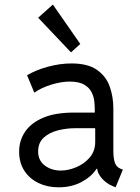

<svg xmlns="http://www.w3.org/2000/svg" viewBox="-20 -800 602 828"><path d="M232.4 7.8Q184.6 7.8 146 -10.7Q107.4 -29.3 85 -63.7Q62.5 -98.1 62.5 -146.5Q62.5 -193.4 87.9 -231.4Q113.3 -269.5 165.5 -292Q217.8 -314.5 298.8 -314.5H388.7V-330.1Q388.7 -342.8 386.7 -362.5Q384.8 -382.3 375.2 -401.9Q365.7 -421.4 343.3 -434.8Q320.8 -448.2 280.3 -448.2Q244.6 -448.2 201.4 -435.1Q158.2 -421.9 127.9 -400.4L96.7 -475.6Q135.7 -498.5 187.5 -512.5Q239.3 -526.4 288.1 -526.4Q358.4 -526.4 397.7 -499Q437 -471.7 452.9 -427.5Q468.8 -383.3 468.8 -332V-150.4Q468.8 -117.7 475.3 -98.6Q481.9 -79.6 500 -72.3L509.8 -68.4L478.5 7.8L464.8 2Q439 -8.8 420.2 -29.8Q401.4 -50.8 398.9 -72.3H396.5Q374.5 -38.1 331.5 -15.1Q288.6 7.8 232.4 7.8ZM242.2 -64.5Q274.4 -64.5 308.8 -78.9Q343.3 -93.3 366.9 -120.8Q390.6 -148.4 390.6 -188.5V-242.2L390.1 -247.1H304.7Q266.6 -247.1 229.7 -237.8Q192.9 -228.5 168.7 -206.5Q144.5 -184.6 144.5 -146.5Q144.5 -107.9 173.3 -86.2Q202.1 -64.5 242.2 -64.5ZM286.1 -574.2 144.5 -723.6 208 -780.3 326.2 -610.4Z"/></svg>

Font: Reddit Mono
Style: Regular
Weight: 400
Monospace: yes
Designer: Stephen Hutchings
Foundry: Reddit
Version: Version 1.014; ttfautohint (v1.8.4.7-5d5b)